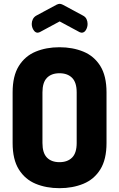

<svg xmlns="http://www.w3.org/2000/svg" viewBox="-20 -978 623 1004"><path d="M291 6Q222 6 166.5 -17Q111 -40 78.5 -92Q46 -144 46 -230V-495Q46 -581 78.5 -633Q111 -685 166.5 -708Q222 -731 291 -731Q360 -731 416 -708Q472 -685 504.5 -633Q537 -581 537 -495V-230Q537 -144 504.5 -92Q472 -40 416 -17Q360 6 291 6ZM291 -130Q333 -130 357 -154Q381 -178 381 -230V-495Q381 -547 357 -571Q333 -595 291 -595Q249 -595 225.5 -571Q202 -547 202 -495V-230Q202 -178 225.5 -154Q249 -130 291 -130ZM177 -807Q164 -807 155 -821.5Q146 -836 146 -853Q146 -866 152 -878Q158 -890 171 -897L275 -953Q285 -958 292 -958Q299 -958 309 -953L413 -897Q427 -890 432.5 -878Q438 -866 438 -853Q438 -836 429.5 -821.5Q421 -807 407 -807Q405 -807 402 -808Q399 -809 396 -810L292 -866L188 -810Q185 -809 182 -808Q179 -807 177 -807Z"/></svg>

Font: Dosis ExtraLight ExtraBold
Style: Regular
Weight: 800
Version: Version 3.001; ttfautohint (v1.8.2)